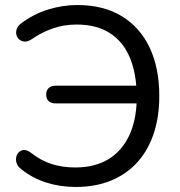

<svg xmlns="http://www.w3.org/2000/svg" viewBox="-20 -734 714 763"><path d="M280.5 9Q218.5 9 163.2 -8.8Q108 -26.5 63.5 -62.5Q51 -72 46.5 -84.5Q42 -97 44.5 -109.2Q47 -121.5 55 -129.2Q63 -137 75 -137.8Q87 -138.5 101.5 -128Q142 -96 185 -82.2Q228 -68.5 279 -68.5Q355.5 -68.5 409 -100.2Q462.5 -132 492 -192.5Q521.5 -253 523.5 -339.5L552 -323H202Q183.5 -323 173.5 -332Q163.5 -341 163.5 -358Q163.5 -375 173.5 -384.2Q183.5 -393.5 202 -393.5H551.5L523 -368Q520 -453 492.5 -513Q465 -573 413 -604.8Q361 -636.5 285 -636.5Q234.5 -636.5 190.2 -621.2Q146 -606 106.5 -578.5Q91 -568 78.2 -568.8Q65.5 -569.5 56.8 -577Q48 -584.5 45.2 -596Q42.5 -607.5 46.8 -619.5Q51 -631.5 64 -641Q113 -678 170.5 -696Q228 -714 287.5 -714Q391 -714 463.8 -669.8Q536.5 -625.5 574.8 -544.5Q613 -463.5 613 -352.5Q613 -269 590.5 -202.2Q568 -135.5 525.2 -88.5Q482.5 -41.5 420.8 -16.2Q359 9 280.5 9Z"/></svg>

Font: Nunito ExtraLight
Style: Regular
Weight: 200
Designer: Vernon Adams
Foundry: Vernon Adams
Version: Version 3.602;April 4, 2023;FontCreator 14.0.0.2856 64-bit